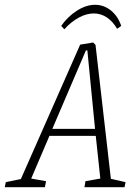

<svg xmlns="http://www.w3.org/2000/svg" viewBox="-73 -780 560 800"><path d="M450 -21 446 0H279L283 -25L345 -36L326 -214H133L57 -36L119 -25L114 0H-53L-49 -21L14 -34L261 -594L315 -603L325 -593L389 -35ZM145 -243H323L291 -570H285ZM182 -672Q209 -711 247.5 -735.5Q286 -760 323 -760Q360 -760 389.5 -736Q419 -712 432 -672L415 -660Q397 -691 372 -707.5Q347 -724 318 -724Q287 -724 255 -706.5Q223 -689 195 -658Z"/></svg>

Font: Grenze ExtraLight
Style: Italic
Weight: 275
Italic angle: -10°
Designer: Renata Polastri
Foundry: Omnibus-Type
Version: Version 1.002; ttfautohint (v1.8)